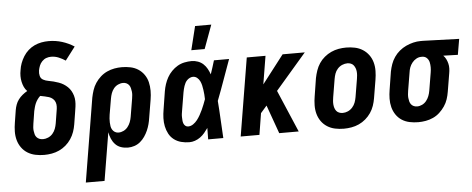

<svg xmlns="http://www.w3.org/2000/svg" viewBox="-58 -909 3138 1276"><g transform="rotate(-5 1510.5 -271.5)"><path d="M207 8Q177 8 148.5 2Q120 -4 96.5 -18.5Q73 -33 56.5 -56Q40 -79 32.5 -106.5Q25 -134 25.5 -164Q26 -194 31 -223L44 -305Q47 -323 53.5 -341Q60 -359 71.5 -374.5Q83 -390 99 -403Q115 -416 131 -425Q118 -438 110.5 -454.5Q103 -471 99 -489.5Q95 -508 95 -527.5Q95 -547 99 -567Q102 -590 110.5 -613Q119 -636 132.5 -657.5Q146 -679 165 -696Q184 -713 206.5 -723.5Q229 -734 253 -738.5Q277 -743 301 -743Q348 -743 391 -729.5Q434 -716 471 -692L404 -604Q383 -618 359 -628Q335 -638 308 -638Q292 -638 276.5 -632.5Q261 -627 248.5 -614Q236 -601 230 -585.5Q224 -570 221 -554Q218 -535 222.5 -517.5Q227 -500 242.5 -491.5Q258 -483 276 -480Q294 -477 311 -472.5Q328 -468 345 -462Q362 -456 376.5 -447Q391 -438 403.5 -426Q416 -414 424.5 -399Q433 -384 438 -367Q443 -350 443.5 -331.5Q444 -313 441.5 -294.5Q439 -276 436 -258L423 -177Q419 -152 410.5 -127.5Q402 -103 387 -80.5Q372 -58 351.5 -40.5Q331 -23 307 -12Q283 -1 257.5 3.5Q232 8 207 8ZM208 -97Q225 -97 242.5 -104.5Q260 -112 272.5 -126.5Q285 -141 291.5 -158.5Q298 -176 301 -194L314 -275Q317 -290 317.5 -305.5Q318 -321 313 -334.5Q308 -348 297 -357.5Q286 -367 272.5 -371.5Q259 -376 244 -379Q229 -382 214 -385Q204 -376 195.5 -364Q187 -352 181.5 -339.5Q176 -327 172.5 -314Q169 -301 166 -288L153 -206Q151 -194 150 -181.5Q149 -169 150.5 -157.5Q152 -146 155 -134.5Q158 -123 165.5 -114.5Q173 -106 184 -101.5Q195 -97 208 -97Z M591 215H466L558 -343Q563 -368 571 -392.5Q579 -417 593.5 -439Q608 -461 628 -479Q648 -497 672 -508Q696 -519 721 -523.5Q746 -528 770 -528Q800 -528 828.5 -522Q857 -516 880 -501Q903 -486 919 -463Q935 -440 941.5 -412.5Q948 -385 948 -355.5Q948 -326 943 -297L923 -177Q920 -156 914.5 -135Q909 -114 900 -93.5Q891 -73 878 -54Q865 -35 847.5 -20.5Q830 -6 808.5 1Q787 8 766 8Q741 8 719 0.5Q697 -7 681.5 -23.5Q666 -40 657 -61Q648 -82 644 -105ZM712 -97Q729 -97 745.5 -105Q762 -113 773.5 -127.5Q785 -142 791.5 -159Q798 -176 801 -194L821 -314Q823 -326 824 -338Q825 -350 823.5 -361.5Q822 -373 819 -384.5Q816 -396 809.5 -404.5Q803 -413 793 -418Q783 -423 770 -423Q753 -423 736 -415Q719 -407 707.5 -392.5Q696 -378 690 -361Q684 -344 681 -326L663 -221Q661 -208 660 -195Q659 -182 659.5 -169Q660 -156 662 -143.5Q664 -131 670.5 -120.5Q677 -110 687.5 -103.5Q698 -97 712 -97Z M1176 8Q1147 8 1120.5 1Q1094 -6 1073 -22Q1052 -38 1039.5 -61.5Q1027 -85 1021.5 -111.5Q1016 -138 1017 -166.5Q1018 -195 1023 -223L1042 -343Q1046 -367 1053.5 -390Q1061 -413 1073 -434.5Q1085 -456 1103 -474.5Q1121 -493 1142.5 -505.5Q1164 -518 1188.5 -523Q1213 -528 1236 -528Q1258 -528 1278.5 -520.5Q1299 -513 1314 -499Q1329 -485 1339 -467Q1349 -449 1356 -429Q1364 -452 1371 -474.5Q1378 -497 1385 -520H1486Q1461 -452 1437 -384Q1413 -316 1387 -249Q1392 -187 1395 -124.5Q1398 -62 1402 0H1301Q1301 -19 1301.5 -38Q1302 -57 1302 -76Q1290 -59 1277.5 -44Q1265 -29 1248.5 -17Q1232 -5 1213 1.5Q1194 8 1176 8ZM1176 -97Q1194 -97 1210 -108Q1226 -119 1237.5 -134Q1249 -149 1258.5 -166Q1268 -183 1275.5 -199.5Q1283 -216 1290 -233.5Q1297 -251 1303 -268Q1303 -284 1301.5 -299.5Q1300 -315 1298 -330.5Q1296 -346 1292.5 -361Q1289 -376 1282.5 -389.5Q1276 -403 1264 -413Q1252 -423 1236 -423Q1226 -423 1215.5 -418Q1205 -413 1197 -405Q1189 -397 1184 -387.5Q1179 -378 1175.5 -367.5Q1172 -357 1169.5 -347Q1167 -337 1165 -326L1145 -206Q1143 -195 1141.5 -184Q1140 -173 1140.5 -162.5Q1141 -152 1141.5 -141.5Q1142 -131 1145.5 -121Q1149 -111 1157 -104Q1165 -97 1176 -97ZM1241 -600 1280 -758H1388L1330 -600Z M1775 0 1707 -190 1666 -143 1643 0H1518L1604 -520H1729L1698 -332L1843 -520H1991L1785 -281L1905 0Z M2206 8Q2176 8 2147.5 2Q2119 -4 2095.5 -19Q2072 -34 2056 -56.5Q2040 -79 2032.5 -106.5Q2025 -134 2025.5 -164Q2026 -194 2031 -223L2050 -343Q2055 -368 2063.5 -393Q2072 -418 2086.5 -440Q2101 -462 2122 -479.5Q2143 -497 2167 -508Q2191 -519 2216.5 -523.5Q2242 -528 2267 -528Q2297 -528 2325.5 -522Q2354 -516 2377.5 -501Q2401 -486 2417.5 -463.5Q2434 -441 2441.5 -413.5Q2449 -386 2448.5 -356Q2448 -326 2443 -297L2423 -177Q2419 -152 2410.5 -127Q2402 -102 2387 -80Q2372 -58 2351.5 -40.5Q2331 -23 2307 -12Q2283 -1 2257 3.5Q2231 8 2206 8ZM2207 -97Q2225 -97 2242 -104.5Q2259 -112 2272 -126.5Q2285 -141 2291.5 -158.5Q2298 -176 2301 -194L2321 -314Q2323 -326 2324 -338Q2325 -350 2324 -362Q2323 -374 2319 -385Q2315 -396 2308 -405Q2301 -414 2290 -418.5Q2279 -423 2267 -423Q2249 -423 2231.5 -415.5Q2214 -408 2201 -393.5Q2188 -379 2182 -361.5Q2176 -344 2173 -326L2153 -206Q2151 -194 2150 -182Q2149 -170 2150 -158Q2151 -146 2154.5 -135Q2158 -124 2165 -115Q2172 -106 2183.5 -101.5Q2195 -97 2207 -97Z M2703 8Q2673 8 2644.5 2Q2616 -4 2593 -19Q2570 -34 2554.5 -57Q2539 -80 2532 -107.5Q2525 -135 2525.5 -164.5Q2526 -194 2531 -223L2550 -343Q2555 -368 2563.5 -392Q2572 -416 2587 -438Q2602 -460 2622.5 -477Q2643 -494 2666.5 -505Q2690 -516 2715 -522Q2740 -528 2764 -528H2781L3021 -520L3003 -415L2906 -418Q2917 -407 2924 -393Q2931 -379 2935 -363Q2939 -347 2938.5 -330Q2938 -313 2935 -297L2915 -177Q2911 -152 2903 -127.5Q2895 -103 2880 -81Q2865 -59 2845.5 -41Q2826 -23 2802 -12Q2778 -1 2752.5 3.5Q2727 8 2703 8ZM2704 -97Q2721 -97 2737.5 -105Q2754 -113 2765.5 -127.5Q2777 -142 2783.5 -159Q2790 -176 2793 -194L2813 -314Q2816 -331 2816 -348.5Q2816 -366 2812.5 -382Q2809 -398 2797.5 -410Q2786 -422 2768 -423H2759Q2742 -423 2726 -414Q2710 -405 2698.5 -390.5Q2687 -376 2681 -359.5Q2675 -343 2673 -326L2653 -206Q2651 -194 2650 -182Q2649 -170 2650 -158.5Q2651 -147 2654 -135.5Q2657 -124 2663.5 -115.5Q2670 -107 2680.5 -102Q2691 -97 2704 -97Z"/></g></svg>

Font: Iosevka Extrabold
Style: Italic
Weight: 800
Italic angle: -9°
Monospace: yes
Designer: Belleve Invis
Foundry: Belleve Invis
Version: Version 32.5.0; ttfautohint (v1.8.4)